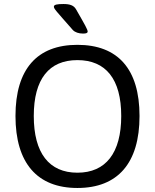

<svg xmlns="http://www.w3.org/2000/svg" viewBox="-20 -929 771 955"><path d="M296 -909C264 -909 248 -906 248 -896C248 -885 258 -876 342 -780C353 -768 372 -762 393 -762C409 -762 416 -765 416 -772C416 -782 404 -803 358 -883C347 -902 328 -909 296 -909ZM365 -706C165 -706 57 -586 57 -352C57 -118 165 6 365 6C566 6 674 -118 674 -352C674 -586 566 -706 365 -706ZM365 -630C506 -630 583 -536 583 -352C583 -168 506 -70 365 -70C224 -70 148 -168 148 -352C148 -536 224 -630 365 -630Z"/></svg>

Font: Asap
Style: Regular
Weight: 400
Designer: Pablo Cosgaya
Foundry: Pablo Cosgaya
Version: Version 1.007;PS 001.007;hotconv 1.0.70;makeotf.lib2.5.58329